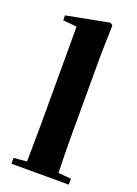

<svg xmlns="http://www.w3.org/2000/svg" viewBox="-156 -889 678 953"><g transform="rotate(20 183.0 -413.0)"><path d="M33 0V-31L102 -37Q104 -167 104 -238V-750L31 -757V-783L255 -826L269 -817L265 -656V-238Q265 -135 268 -37L336 -31V0Z"/></g></svg>

Font: GenRyuMin TW H
Style: Regular
Weight: 900
Version: Version 1.501;PS 1;hotconv 16.6.51;makeotf.lib2.5.65220